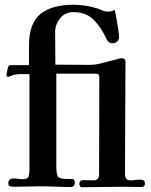

<svg xmlns="http://www.w3.org/2000/svg" viewBox="-20 -781 637 808"><path d="M590 -8Q590 6 573 6Q554 6 533.5 5.5Q513 5 493 5Q450 5 408 6Q366 7 324 7Q319 7 316.5 2Q314 -3 314 -7Q314 -23 332 -23Q343 -23 353.5 -22.5Q364 -22 374 -22Q397 -22 397 -48Q397 -150 397.5 -252Q398 -354 398 -456Q398 -471 383 -471H217V-82Q217 -50 223 -39Q229 -28 262 -28Q273 -28 284 -27.5Q295 -27 295 -11Q295 -4 290.5 1Q286 6 279 6Q245 6 212 4.5Q179 3 145 3Q118 3 91 4Q64 5 38 5Q30 5 22.5 3Q15 1 15 -9Q15 -30 37 -30Q46 -30 55.5 -28.5Q65 -27 75 -27Q97 -27 100.5 -38.5Q104 -50 104 -68V-469H62Q58 -469 49.5 -468Q41 -467 37 -466Q31 -464 25.5 -461Q20 -458 14 -458Q7 -458 7 -467Q7 -469 10 -481.5Q13 -494 14 -498Q16 -506 21 -506.5Q26 -507 33 -507H102V-588Q102 -683 150 -722Q198 -761 289 -761Q315 -761 340.5 -757Q366 -753 391 -745Q402 -741 412.5 -736.5Q423 -732 434 -732Q442 -732 449 -734Q456 -736 463 -739Q466 -725 470 -703Q474 -681 477.5 -659.5Q481 -638 481 -624Q481 -614 473 -606.5Q465 -599 455 -599Q443 -599 437.5 -604Q432 -609 427 -619Q407 -664 375 -697Q343 -730 289 -730Q254 -730 233 -704Q212 -678 212 -645Q212 -611 212.5 -577Q213 -543 213 -509Q248 -509 283.5 -508.5Q319 -508 355 -508Q384 -508 411.5 -516Q439 -524 467 -530Q473 -532 479.5 -534Q486 -536 492 -536Q508 -536 508 -521Q508 -403 507 -284.5Q506 -166 506 -48Q506 -22 529 -22Q540 -22 550.5 -23.5Q561 -25 572 -25Q590 -25 590 -8Z"/></svg>

Font: Kaisei Tokumin
Style: Bold
Weight: 700
Designer: Font-Kai, 金井和夫
Foundry: KAZUO KANAI
Version: Version 5.003